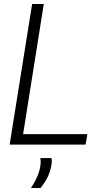

<svg xmlns="http://www.w3.org/2000/svg" viewBox="-20 -720 502 956"><path d="M28 0 140 -700H198L95 -52H415L406 0ZM181 67H236Q238 74 238 81Q238 88 237 95Q234 117 227 138Q220 159 208.5 178Q197 197 182 216H134Q155 185 167 155.5Q179 126 182 99Q183 89 182.5 81Q182 73 181 67Z"/></svg>

Font: Georama ExtraCondensed Thin Light
Style: Italic
Weight: 300
Italic angle: -9°
Version: Version 1.001